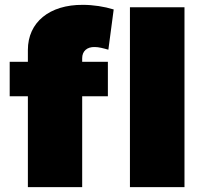

<svg xmlns="http://www.w3.org/2000/svg" viewBox="-20 -772 841 792"><path d="M95 -566V-517H20V-375H95V0H319V-375H425V-517H319V-532C319 -561 339 -579 371 -578C387 -578 406 -573 427 -567L449 -733C410 -745 364 -752 322 -752C184 -753 95 -680 95 -566ZM516 -742V0H741V-742Z"/></svg>

Font: Montserrat arm Black
Style: Regular
Weight: 900
Designer: Julieta Ulanovsky
Foundry: Julieta Ulanovsky
Version: Version 6.000;PS 006.000;hotconv 1.0.88;makeotf.lib2.5.64775